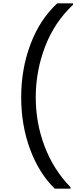

<svg xmlns="http://www.w3.org/2000/svg" viewBox="-20 -954 494 1160"><path d="M311 186Q215 92 161.5 -53Q108 -198 108 -366Q108 -538 164.5 -687.5Q221 -837 326 -934H421V-925Q309 -820 252.5 -672.5Q196 -525 196 -366Q196 -211 249.5 -70Q303 71 406 177V186Z"/></svg>

Font: DVN-Poppins
Style: Regular
Weight: 400
Designer: Ninad Kale (Devanagari), Jonny Pinhorn (Latin)
Foundry: Indian Type Foundry
Version: 4.004